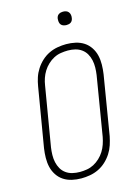

<svg xmlns="http://www.w3.org/2000/svg" viewBox="-137 -997 773 1079"><g transform="rotate(-15 250.0 -458.0)"><path d="M199 8Q171 8 144.5 2Q118 -4 96.5 -18Q75 -32 60.5 -54Q46 -76 40 -101.5Q34 -127 34.5 -155Q35 -183 39 -210L97 -555Q101 -580 109 -604.5Q117 -629 131.5 -651.5Q146 -674 166 -692.5Q186 -711 210 -722.5Q234 -734 260 -738.5Q286 -743 310 -743Q338 -743 364.5 -737Q391 -731 412.5 -717Q434 -703 448.5 -681Q463 -659 469 -633.5Q475 -608 474.5 -580Q474 -552 470 -525L413 -180Q408 -155 400 -130.5Q392 -106 377.5 -83.5Q363 -61 343 -42.5Q323 -24 299 -12.5Q275 -1 249 3.5Q223 8 199 8ZM200 -29Q220 -29 241 -32.5Q262 -36 281 -46Q300 -56 316.5 -71.5Q333 -87 344.5 -105.5Q356 -124 363 -144.5Q370 -165 374 -186L431 -531Q434 -552 434.5 -574Q435 -596 430.5 -616.5Q426 -637 416 -654.5Q406 -672 389.5 -684Q373 -696 352.5 -701Q332 -706 310 -706Q290 -706 268.5 -702.5Q247 -699 228 -689Q209 -679 192.5 -663.5Q176 -648 164.5 -629.5Q153 -611 146 -590.5Q139 -570 136 -549L78 -204Q75 -183 74.5 -161Q74 -139 78.5 -118.5Q83 -98 93 -80.5Q103 -63 119.5 -51Q136 -39 157 -34Q178 -29 200 -29ZM341 -846Q331 -846 322.5 -849Q314 -852 308.5 -859Q303 -866 302 -875.5Q301 -885 302 -895Q303 -901 306 -907Q309 -913 315 -917Q321 -921 327.5 -922.5Q334 -924 340 -924Q350 -924 358.5 -921Q367 -918 372.5 -911Q378 -904 379.5 -894.5Q381 -885 379 -875Q378 -869 375 -863Q372 -857 366.5 -853Q361 -849 354 -847.5Q347 -846 341 -846Z"/></g></svg>

Font: Iosevka Extralight Oblique
Style: Regular
Weight: 200
Italic angle: -9°
Monospace: yes
Designer: Belleve Invis
Foundry: Belleve Invis
Version: Version 32.5.0; ttfautohint (v1.8.4)